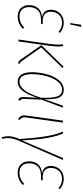

<svg xmlns="http://www.w3.org/2000/svg" viewBox="618 -1392 971 2247"><g transform="rotate(90 1103.5 -268.5)"><path d="M40 -124Q40 -185 75 -227.5Q110 -270 180 -274Q140 -282 117 -308Q94 -334 94 -379Q94 -416 111.5 -450.5Q129 -485 163.5 -507Q198 -529 247 -529Q315 -529 366 -483L353 -468Q329 -488 304 -498.5Q279 -509 246 -509Q183 -509 150 -470Q117 -431 117 -379Q117 -335 143 -309Q169 -283 223 -283H264L258 -263H218Q133 -263 98 -223Q63 -183 63 -123Q63 -71 92 -41Q121 -11 170 -11Q213 -11 244 -25Q275 -39 304 -66L317 -51Q288 -22 252.5 -6Q217 10 170 10Q112 10 76 -26.5Q40 -63 40 -124ZM270 -734 294 -733 266 -603H250Z M672 -32 508 -267 761 -527 776 -515 535 -266 688 -47Q701 -29 708 -22Q715 -15 729 -10L720 7Q704 2 694.5 -6Q685 -14 672 -32ZM493 -356Q502 -425 502 -466Q502 -497 499 -521L520 -522Q524 -486 524 -462Q524 -420 514 -351L465 0H443Z M1141 -347Q1141 -317 1140 -301L1217 -519H1240L1146 -268L1138 -68Q1137 -43 1143 -32Q1149 -21 1161 -16L1150 3Q1132 -3 1123 -17Q1114 -31 1116 -62L1124 -218Q1085 -97 1040 -43.5Q995 10 936 10Q883 10 854 -32Q825 -74 825 -155Q825 -237 847.5 -324Q870 -411 916.5 -470Q963 -529 1032 -529Q1087 -529 1114 -488Q1141 -447 1141 -347ZM848 -155Q848 -11 936 -11Q989 -11 1034.5 -68Q1080 -125 1124 -263Q1125 -280 1125 -310Q1125 -387 1115 -430Q1105 -473 1085 -491Q1065 -509 1031 -509Q971 -509 929.5 -453.5Q888 -398 868 -315.5Q848 -233 848 -155Z M1355 -96Q1353 -86 1353 -70Q1353 -49 1360.5 -36Q1368 -23 1384 -13L1376 5Q1351 -7 1340.5 -24Q1330 -41 1330 -67Q1330 -81 1333 -97L1392 -519H1415Z M1623 -39 1831 -523 1852 -518 1630 -10Q1612 30 1604 61.5Q1596 93 1596 123Q1596 155 1605 192L1586 197Q1574 155 1574 119Q1574 64 1607 -11Q1593 -221 1572 -337.5Q1551 -454 1520 -518L1541 -523Q1571 -459 1592 -348.5Q1613 -238 1623 -39Z M1868 -124Q1868 -185 1903 -227.5Q1938 -270 2008 -274Q1968 -282 1945 -308Q1922 -334 1922 -379Q1922 -416 1939.5 -450.5Q1957 -485 1991.5 -507Q2026 -529 2075 -529Q2143 -529 2194 -483L2181 -468Q2157 -488 2132 -498.5Q2107 -509 2074 -509Q2011 -509 1978 -470Q1945 -431 1945 -379Q1945 -335 1971 -309Q1997 -283 2051 -283H2092L2086 -263H2046Q1961 -263 1926 -223Q1891 -183 1891 -123Q1891 -71 1920 -41Q1949 -11 1998 -11Q2041 -11 2072 -25Q2103 -39 2132 -66L2145 -51Q2116 -22 2080.5 -6Q2045 10 1998 10Q1940 10 1904 -26.5Q1868 -63 1868 -124Z"/></g></svg>

Font: Fira Sans Extra Condensed Thin
Style: Italic
Weight: 250
Width: 3
Italic angle: -8°
Designer: Carrois Corporate & Edenspiekermann AG
Foundry: Carrois Corporate GbR & Edenspiekermann AG
Version: Version 4.203